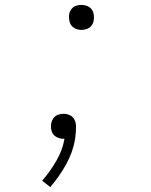

<svg xmlns="http://www.w3.org/2000/svg" viewBox="-20 -558 616 783"><path d="M312 -436Q323 -436 334.5 -440Q346 -444 353.5 -454Q361 -464 362 -475Q365 -491 360.5 -506.5Q356 -522 342.5 -530Q329 -538 312 -538Q301 -538 290 -534.5Q279 -531 271.5 -521Q264 -511 262 -500Q260 -483 264.5 -467.5Q269 -452 282.5 -444Q296 -436 312 -436ZM185 205Q222 162 249.5 112.5Q277 63 286 11Q288 -3 289 -16.5Q290 -30 290 -43Q290 -57 284 -69.5Q278 -82 265.5 -88Q253 -94 239 -94Q228 -94 216.5 -90Q205 -86 198 -76Q191 -66 189 -55Q186 -39 190.5 -23.5Q195 -8 209 0Q223 8 239 8H243Q235 54 210 97.5Q185 141 152 179Z"/></svg>

Font: Iosevka Sparkle Extralight
Style: Italic
Weight: 200
Italic angle: -9°
Designer: Belleve Invis
Foundry: Belleve Invis
Version: Version 4.5.0; ttfautohint (v1.8.3)